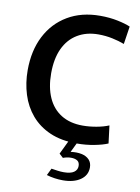

<svg xmlns="http://www.w3.org/2000/svg" viewBox="-103 -808 811 1112"><g transform="rotate(10 302.0 -252.0)"><path d="M389 12Q297 12 230.5 -17Q164 -46 120.5 -97Q77 -148 56 -215Q35 -282 35 -357Q35 -472 79 -558Q123 -644 204 -692Q285 -740 395 -740Q451 -740 498.5 -730Q546 -720 573 -708L557 -603Q526 -615 486 -623.5Q446 -632 403 -632Q333 -632 280.5 -600.5Q228 -569 200 -509Q172 -449 172 -363Q172 -281 198.5 -221Q225 -161 277 -128.5Q329 -96 404 -96Q443 -96 484.5 -103.5Q526 -111 557 -124L570 -20Q540 -7 491 2.5Q442 12 389 12ZM346 236Q322 236 297.5 232.5Q273 229 250 222L270 181Q288 184 307 186.5Q326 189 343 189Q383 189 402.5 175.5Q422 162 422 139Q422 117 408 108Q394 99 371 99Q348 99 324 108L301 87L343 0H394L362 66Q398 61 426.5 67Q455 73 471.5 90.5Q488 108 488 136Q488 182 449 209Q410 236 346 236Z"/></g></svg>

Font: Murecho Thin Medium
Style: Regular
Weight: 500
Version: Version 1.010